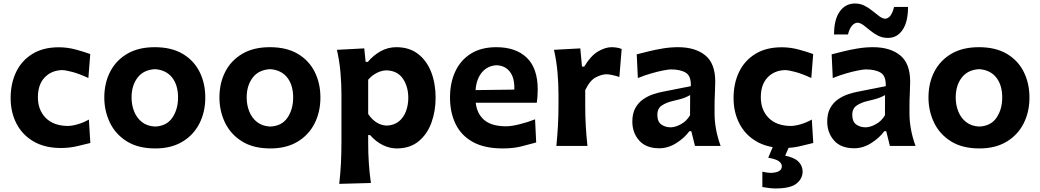

<svg xmlns="http://www.w3.org/2000/svg" viewBox="-20 -837 5963 1101"><path d="M329.1 11.7Q237.8 11.7 173.3 -25.4Q108.9 -62.5 75 -127.4Q41 -192.4 41 -274.9Q41 -358.4 72.5 -424.1Q104 -489.7 165.8 -527.8Q227.5 -565.9 317.4 -565.9Q366.7 -565.9 415.3 -552.7Q463.9 -539.6 497.6 -526.9L486.8 -389.6Q434.1 -414.1 394.5 -424.6Q355 -435.1 335 -435.1Q272.9 -432.6 235.1 -391.8Q197.3 -351.1 197.3 -279.3Q197.3 -207 241.5 -161.6Q285.6 -116.2 367.2 -114.7Q392.1 -114.7 424.8 -124Q457.5 -133.3 489.7 -151.4L498 -17.1Q466.3 -8.8 421.4 1.5Q376.5 11.7 329.1 11.7Z M870.6 14.2Q771.5 14.2 706.5 -26.9Q641.6 -67.9 609.9 -134.5Q578.1 -201.2 578.1 -277.8Q578.1 -360.4 611.6 -425.5Q645 -490.7 709.5 -528.6Q773.9 -566.4 867.2 -566.4Q963.4 -566.4 1027.8 -528.1Q1092.3 -489.7 1124.8 -424.3Q1157.2 -358.9 1157.2 -277.8Q1157.2 -194.8 1123.5 -128.7Q1089.8 -62.5 1025.6 -24.2Q961.4 14.2 870.6 14.2ZM869.6 -111.3Q936 -114.3 968.5 -162.4Q1001 -210.4 1001 -277.8Q1001 -349.1 967 -392.3Q933.1 -435.5 869.6 -440.4Q803.2 -437 768.8 -391.8Q734.4 -346.7 734.4 -277.8Q734.4 -234.4 749.5 -197Q764.6 -159.7 794.7 -136.5Q824.7 -113.3 869.6 -111.3Z M1530.8 14.2Q1431.6 14.2 1366.7 -26.9Q1301.8 -67.9 1270 -134.5Q1238.3 -201.2 1238.3 -277.8Q1238.3 -360.4 1271.7 -425.5Q1305.2 -490.7 1369.6 -528.6Q1434.1 -566.4 1527.3 -566.4Q1623.5 -566.4 1688 -528.1Q1752.4 -489.7 1784.9 -424.3Q1817.4 -358.9 1817.4 -277.8Q1817.4 -194.8 1783.7 -128.7Q1750 -62.5 1685.8 -24.2Q1621.6 14.2 1530.8 14.2ZM1529.8 -111.3Q1596.2 -114.3 1628.7 -162.4Q1661.1 -210.4 1661.1 -277.8Q1661.1 -349.1 1627.2 -392.3Q1593.3 -435.5 1529.8 -440.4Q1463.4 -437 1429 -391.8Q1394.5 -346.7 1394.5 -277.8Q1394.5 -234.4 1409.7 -197Q1424.8 -159.7 1454.8 -136.5Q1484.9 -113.3 1529.8 -111.3Z M1925.3 217.3Q1932.1 157.7 1935.1 99.4Q1938 41 1938 -27.3V-294.4Q1938 -356.9 1932.4 -421.4Q1926.8 -485.8 1912.1 -551.3L2068.8 -559.6L2076.7 -482.4H2089.4Q2120.6 -519.5 2162.4 -543Q2204.1 -566.4 2252.9 -566.4Q2326.7 -566.4 2376.7 -528.1Q2426.8 -489.7 2452.4 -424.3Q2478 -358.9 2478 -276.9Q2478 -199.7 2453.9 -133.3Q2429.7 -66.9 2380.1 -26.4Q2330.6 14.2 2254.4 14.2Q2215.8 14.2 2176.3 -4.6Q2136.7 -23.4 2102.1 -62.5H2091.3V-19Q2091.3 43 2095 97.9Q2098.6 152.8 2106.9 212.4ZM2197.8 -116.7Q2240.2 -118.7 2267.6 -141.1Q2294.9 -163.6 2308.1 -199.2Q2321.3 -234.9 2321.3 -275.4Q2321.3 -340.3 2290.3 -386Q2259.3 -431.6 2196.3 -433.6Q2169.4 -433.1 2141.6 -419.4Q2113.8 -405.8 2091.3 -379.9V-183.1Q2134.3 -119.6 2197.8 -116.7Z M2863.8 14.2Q2757.8 14.2 2690.9 -23.2Q2624 -60.5 2592.3 -126.5Q2560.5 -192.4 2560.5 -277.8Q2560.5 -362.3 2590.8 -427.2Q2621.1 -492.2 2680.2 -529.3Q2739.3 -566.4 2826.2 -566.4Q2938 -566.4 3000.7 -506.1Q3063.5 -445.8 3063.5 -323.2Q3063.5 -300.8 3062 -283Q3060.5 -265.1 3058.1 -248H2708Q2714.8 -184.6 2757.1 -148.7Q2799.3 -112.8 2882.3 -112.8Q2912.6 -112.8 2959.7 -124.5Q3006.8 -136.2 3048.3 -152.8L3054.7 -20Q3020.5 -10.7 2972.7 1.7Q2924.8 14.2 2863.8 14.2ZM2929.2 -323.2Q2931.6 -389.2 2904.3 -425Q2877 -460.9 2827.6 -462.9Q2776.4 -460.4 2744.1 -422.6Q2711.9 -384.8 2707 -320.3Z M3170.4 0Q3176.3 -59.6 3179.4 -115.2Q3182.6 -170.9 3182.6 -239.7V-294.4Q3182.6 -356.9 3177 -421.4Q3171.4 -485.8 3156.7 -551.3L3307.6 -559.6L3317.4 -455.1H3330.1Q3368.2 -518.1 3409.7 -542.2Q3451.2 -566.4 3486.8 -566.4Q3499.5 -566.4 3515.1 -564.2Q3530.8 -562 3544.9 -556.2L3531.7 -395.5Q3512.7 -401.9 3492.2 -406.5Q3471.7 -411.1 3457.5 -411.1Q3431.6 -411.1 3397.5 -394Q3363.3 -377 3335.9 -320.3V-231.4Q3335.9 -168.9 3339.1 -114.3Q3342.3 -59.6 3348.6 0Z M3760.7 13.2Q3684.1 13.2 3645 -31.5Q3606 -76.2 3606 -139.6Q3606 -186 3623 -217Q3640.1 -248 3667 -266.8Q3693.8 -285.6 3723.4 -295.7Q3752.9 -305.7 3777.8 -310.5L3941.4 -342.8Q3943.8 -400.9 3912.8 -419.9Q3881.8 -439 3827.6 -439Q3814 -439 3782.5 -432.9Q3751 -426.8 3712.4 -415.5Q3673.8 -404.3 3637.7 -389.2L3631.3 -525.4Q3658.2 -532.2 3697.3 -542Q3736.3 -551.8 3780.8 -559.1Q3825.2 -566.4 3868.2 -566.4Q3966.3 -566.4 4023.9 -520Q4081.5 -473.6 4081.5 -369.1Q4081.5 -342.3 4079.6 -304Q4077.6 -265.6 4077.6 -233.9V-184.6Q4077.6 -143.6 4085.7 -97.7Q4093.8 -51.8 4112.3 0H3965.3L3944.3 -84.5H3933.1Q3904.3 -45.4 3857.7 -16.1Q3811 13.2 3760.7 13.2ZM3826.2 -106.9Q3851.6 -106.9 3884.3 -124.5Q3917 -142.1 3937 -176.3L3937.5 -292Q3926.8 -285.2 3907 -277.1Q3887.2 -269 3835.9 -257.3Q3801.8 -249.5 3775.6 -232.4Q3749.5 -215.3 3749.5 -178.2Q3749.5 -139.6 3772 -123.3Q3794.4 -106.9 3826.2 -106.9Z M4474.6 11.7Q4383.3 11.7 4318.8 -25.4Q4254.4 -62.5 4220.5 -127.4Q4186.5 -192.4 4186.5 -274.9Q4186.5 -358.4 4218 -424.1Q4249.5 -489.7 4311.3 -527.8Q4373 -565.9 4462.9 -565.9Q4512.2 -565.9 4560.8 -552.7Q4609.4 -539.6 4643.1 -526.9L4632.3 -389.6Q4579.6 -414.1 4540 -424.6Q4500.5 -435.1 4480.5 -435.1Q4418.5 -432.6 4380.6 -391.8Q4342.8 -351.1 4342.8 -279.3Q4342.8 -207 4387 -161.6Q4431.2 -116.2 4512.7 -114.7Q4537.6 -114.7 4570.3 -124Q4603 -133.3 4635.3 -151.4L4643.6 -17.1Q4611.8 -8.8 4566.9 1.5Q4522 11.7 4474.6 11.7ZM4426.3 243.7Q4408.2 243.7 4386.2 240.7Q4364.3 237.8 4351.6 235.4V147.5Q4359.9 149.9 4375.2 152.1Q4390.6 154.3 4402.8 154.3Q4463.4 151.4 4463.4 116.7Q4463.4 101.1 4447.5 88.4Q4431.6 75.7 4385.3 67.4L4425.8 -28.3H4506.8V0L4482.4 55.7Q4534.7 65.9 4558.6 89.8Q4582.5 113.8 4582.5 147Q4582.5 187 4547.9 215.3Q4513.2 243.7 4426.3 243.7Z M4878.4 13.2Q4801.8 13.2 4762.7 -31.5Q4723.6 -76.2 4723.6 -139.6Q4723.6 -186 4740.7 -217Q4757.8 -248 4784.7 -266.8Q4811.5 -285.6 4841.1 -295.7Q4870.6 -305.7 4895.5 -310.5L5059.1 -342.8Q5061.5 -400.9 5030.5 -419.9Q4999.5 -439 4945.3 -439Q4931.6 -439 4900.1 -432.9Q4868.7 -426.8 4830.1 -415.5Q4791.5 -404.3 4755.4 -389.2L4749 -525.4Q4775.9 -532.2 4814.9 -542Q4854 -551.8 4898.4 -559.1Q4942.9 -566.4 4985.8 -566.4Q5084 -566.4 5141.6 -520Q5199.2 -473.6 5199.2 -369.1Q5199.2 -342.3 5197.3 -304Q5195.3 -265.6 5195.3 -233.9V-184.6Q5195.3 -143.6 5203.4 -97.7Q5211.4 -51.8 5230 0H5083L5062 -84.5H5050.8Q5022 -45.4 4975.3 -16.1Q4928.7 13.2 4878.4 13.2ZM4943.8 -106.9Q4969.2 -106.9 5002 -124.5Q5034.7 -142.1 5054.7 -176.3L5055.2 -292Q5044.4 -285.2 5024.7 -277.1Q5004.9 -269 4953.6 -257.3Q4919.4 -249.5 4893.3 -232.4Q4867.2 -215.3 4867.2 -178.2Q4867.2 -139.6 4889.6 -123.3Q4912.1 -106.9 4943.8 -106.9ZM5072.3 -619.6Q5040.5 -619.6 5015.4 -632.3Q4990.2 -645 4970 -662.1Q4949.7 -679.2 4931.9 -692.4Q4914.1 -705.6 4897 -707Q4877 -705.1 4863 -686.5Q4849.1 -668 4842.8 -639.2H4762.7Q4762.7 -725.1 4795.4 -771Q4828.1 -816.9 4882.8 -816.9Q4913.1 -816.9 4937.7 -804.2Q4962.4 -791.5 4983.2 -774.4Q5003.9 -757.3 5021.7 -744.1Q5039.6 -731 5055.7 -729.5Q5075.7 -731.4 5087.9 -749.8Q5100.1 -768.1 5106.9 -797.4H5187Q5187 -711.9 5155.8 -665.8Q5124.5 -619.6 5072.3 -619.6Z M5596.7 14.2Q5497.6 14.2 5432.6 -26.9Q5367.7 -67.9 5335.9 -134.5Q5304.2 -201.2 5304.2 -277.8Q5304.2 -360.4 5337.6 -425.5Q5371.1 -490.7 5435.5 -528.6Q5500 -566.4 5593.3 -566.4Q5689.5 -566.4 5753.9 -528.1Q5818.4 -489.7 5850.8 -424.3Q5883.3 -358.9 5883.3 -277.8Q5883.3 -194.8 5849.6 -128.7Q5815.9 -62.5 5751.7 -24.2Q5687.5 14.2 5596.7 14.2ZM5595.7 -111.3Q5662.1 -114.3 5694.6 -162.4Q5727.1 -210.4 5727.1 -277.8Q5727.1 -349.1 5693.1 -392.3Q5659.2 -435.5 5595.7 -440.4Q5529.3 -437 5494.9 -391.8Q5460.4 -346.7 5460.4 -277.8Q5460.4 -234.4 5475.6 -197Q5490.7 -159.7 5520.8 -136.5Q5550.8 -113.3 5595.7 -111.3Z"/></svg>

Font: Pinar-DS3-FD Bold
Style: Regular
Weight: 700
Designer: Amin Abedi
Version: Version 3.000